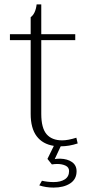

<svg xmlns="http://www.w3.org/2000/svg" viewBox="-20 -653 401 870"><path d="M327 123Q327 159 298 178Q269 197 223 197Q188 197 158 187L170 166Q196 172 223 172Q255 172 274 159.5Q293 147 293 122Q293 105 277 97.5Q261 90 239 90Q229 90 215 92L195 67L224 8Q173 0 146 -36Q119 -72 119 -137V-471H25V-498H119V-575Q141 -591 146 -633H167V-498H321V-471H167V-137Q167 -73 191 -45Q215 -17 262 -17Q288 -17 326 -29L332 -3Q293 10 255 10L228 68Q236 66 253 66Q286 67 306.5 81.5Q327 96 327 123Z"/></svg>

Font: Trirong ExtraLight
Style: Regular
Weight: 275
Designer: Katatrad Team
Foundry: CadsonDemak
Version: Version 1.001